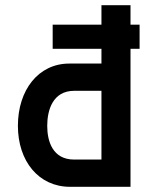

<svg xmlns="http://www.w3.org/2000/svg" viewBox="-20 -720 592 740"><path d="M162 -235C162 -295 183 -370 266 -370H371V-105H266C183 -105 162 -175 162 -235ZM49 -235C49 -99 129 0 250 0H483V-532H518V-625H483V-700H371V-625H183V-532H371V-475H247C128 -475 49 -373 49 -235Z"/></svg>

Font: Mint Spirit No2
Style: Bold
Weight: 700
Designer: HARENDAL Hirwen
Foundry: Arkandis Digital Foundry.
Version: Version 1.004;FFEdit